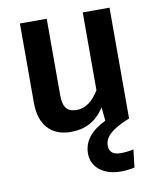

<svg xmlns="http://www.w3.org/2000/svg" viewBox="-85 -596 748 903"><g transform="rotate(-10 288.5 -145.0)"><path d="M500 -529H372V-157C341 -107 306 -82 265 -82C220 -82 200 -105 200 -165V-529H72V-149C72 -46 125 15 220 15C292 15 343 -14 382 -74L388 -9C317 26 281 70 281 130C281 195 337 239 418 239C438 239 460 237 485 232L495 147C472 152 452 154 434 154C397 154 379 139 379 108C379 71 408 37 500 0Z"/></g></svg>

Font: Fira Sans Medium
Style: Regular
Weight: 500
Designer: Carrois Corporate & Edenspiekermann AG
Foundry: Carrois Corporate GbR & Edenspiekermann AG
Version: Version 4.203